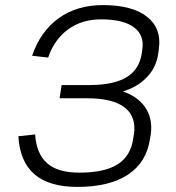

<svg xmlns="http://www.w3.org/2000/svg" viewBox="-20 -727 692 754"><path d="M284 7Q173 7 115.5 -42.5Q58 -92 52 -192L118 -199Q123 -123 165 -86Q207 -49 291 -49Q391 -49 442.5 -82Q494 -115 503 -183L506 -199Q516 -269 469.5 -305Q423 -341 323 -341H214L222 -393H330Q427 -393 477.5 -424Q528 -455 537 -519L539 -534Q547 -590 505 -620.5Q463 -651 377 -651Q302 -651 248 -612Q194 -573 169 -501L106 -508Q139 -604 210.5 -655.5Q282 -707 384 -707Q499 -707 557 -661.5Q615 -616 604 -536L602 -520Q594 -459 552 -419Q518 -385 463 -368Q519 -348 547 -310Q581 -264 572 -199L569 -182Q556 -90 483 -41.5Q410 7 284 7Z"/></svg>

Font: Pathway Extreme 8pt Thin 12pt ExtraLight
Style: Italic
Weight: 250
Italic angle: -8°
Version: Version 1.001;gftools[0.9.26]